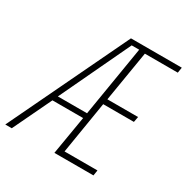

<svg xmlns="http://www.w3.org/2000/svg" viewBox="-172 -837 951 975"><g transform="rotate(30 303.0 -349.0)"><path d="M313 -226H133L25 0H-13L321 -698H619L614 -666H421L372 -370H552L546 -338H366L316 -32H509L504 0H275ZM342 -669 147 -257H318L386 -669Z"/></g></svg>

Font: IBM Plex Mono ExtraLight
Style: Italic
Weight: 200
Italic angle: -9°
Monospace: yes
Designer: Mike Abbink, Paul van der Laan, Pieter van Rosmalen
Foundry: Bold Monday
Version: Version 2.3